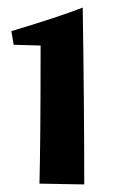

<svg xmlns="http://www.w3.org/2000/svg" viewBox="-20 -865 312 506"><path d="M87 -745 16 -747 10 -783Q131 -819 198 -845Q202 -591 202 -379L84 -381Q87 -491 87 -745Z"/></svg>

Font: Otomanopee
Style: Regular
Weight: 400
Designer: Das Ende der Wildnis
Foundry: Gutenberg Labo
Version: Version 3.000